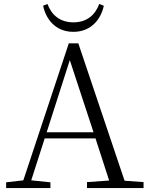

<svg xmlns="http://www.w3.org/2000/svg" viewBox="-20 -951 752 971"><path d="M198 -922C211 -859 257 -790 351 -790C445 -790 492 -859 505 -922L482 -931C461 -874 418 -838 351 -838C285 -838 241 -874 220 -931ZM333 -647 453 -282H216ZM420 0H706V-30L610 -37L376 -732H328L98 -39L11 -29V0H235V-29L138 -39L206 -251H463L532 -38L420 -30Z"/></svg>

Font: Noto Serif JP Light
Style: Regular
Weight: 300
Designer: Ryoko NISHIZUKA 西塚涼子 (kana & ideographs); Frank Grießhammer (Latin, Greek & Cyrillic); Wenlong ZHANG 张文龙 (bopomofo); San
Foundry: Adobe
Version: Version 2.001;hotconv 1.1.0;makeotfexe 2.6.0